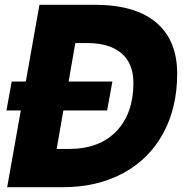

<svg xmlns="http://www.w3.org/2000/svg" viewBox="-20 -783 766 803"><path d="M376 -763Q545 -763 633 -689Q721 -615 721 -475Q721 -332 662 -224.5Q603 -117 494.5 -58.5Q386 0 241 0H10L67 -321H7L29 -442H88L145 -763ZM267 -160Q396 -160 467 -234.5Q538 -309 538 -436Q538 -518 487.5 -560.5Q437 -603 345 -603H295L267 -442H450L428 -321H245L217 -160Z"/></svg>

Font: Open Sauce One Black Italic
Style: Regular
Weight: 900
Italic angle: -10°
Designer: Alfredo Marco Pradil
Foundry: Creative Sauce Fz LLC
Version: Version 1.477